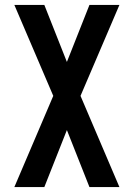

<svg xmlns="http://www.w3.org/2000/svg" viewBox="-20 -540 540 775"><path d="M38 215 195 -153 38 -520H159L250 -290L341 -520H462L305 -153L462 215H341L250 -15L159 215Z"/></svg>

Font: Iosevka Term
Style: Bold
Weight: 700
Monospace: yes
Designer: Belleve Invis
Foundry: Belleve Invis
Version: Version 30.0.1